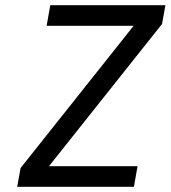

<svg xmlns="http://www.w3.org/2000/svg" viewBox="-20 -717 655 737"><path d="M168 -79H508L494 0H46L59 -72L493 -618H159L173 -697H615L602 -625Z"/></svg>

Font: Fz Poppins
Style: Italic
Weight: 400
Italic angle: -10°
Designer: Ninad Kale (Devanagari), Jonny Pinhorn (Latin)
Foundry: Indian Type Foundry
Version: Vit hóa bi Vntype.Com & FontZin.Com